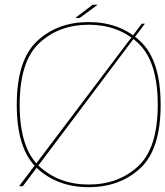

<svg xmlns="http://www.w3.org/2000/svg" viewBox="-20 -772 686 796"><path d="M59 0H74.5L581 -674H568ZM347.5 4Q476.5 4 561.2 -74.2Q646 -152.5 646 -337.5Q646 -522.5 561.2 -601.5Q476.5 -680.5 347.5 -680.5Q218.5 -680.5 134 -601.8Q49.5 -523 49.5 -337.5Q49.5 -152.5 134.2 -74.2Q219 4 347.5 4ZM347.5 -7Q225 -7 143.2 -82.2Q61.5 -157.5 61.5 -337.5Q61.5 -518 143.2 -593.8Q225 -669.5 347.5 -669.5Q470.5 -669.5 552.2 -593.8Q634 -518 634 -337.5Q634 -157.5 552.2 -82.2Q470.5 -7 347.5 -7ZM292 -697.5H310L385 -752.5H364.5Z"/></svg>

Font: Anybody SemiExpanded Thin
Style: Regular
Weight: 250
Width: 6
Version: Version 1.113;gftools[0.9.25]